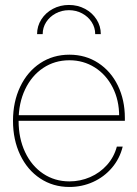

<svg xmlns="http://www.w3.org/2000/svg" viewBox="-20 -743 552 771"><path d="M32.2 -257.8Q32.2 -334 61 -394.5Q89.8 -455.1 141.4 -489.3Q192.9 -523.4 258.8 -523.4Q323.7 -523.4 374.5 -490.2Q425.3 -457 453.4 -399.2Q481.4 -341.3 481.4 -269.5V-257.8H43.9V-280.3H466.8L458.5 -276.4Q458.5 -340.8 432.4 -392.1Q406.2 -443.4 360.6 -472.2Q314.9 -501 258.8 -501Q199.7 -501 153.3 -470Q106.9 -439 80.8 -384Q54.7 -329.1 54.7 -258.8V-257.8Q54.7 -187.5 80.8 -132.1Q106.9 -76.7 153.3 -45.7Q199.7 -14.6 258.8 -14.6Q302.2 -14.6 341.8 -31.7Q381.3 -48.8 409.7 -80.6Q438 -112.3 449.2 -154.3H472.7Q460.9 -106 429.4 -69.1Q397.9 -32.2 353.5 -12.2Q309.1 7.8 258.8 7.8Q192.9 7.8 141.4 -26.4Q89.8 -60.5 61 -121.1Q32.2 -181.6 32.2 -257.8ZM384.8 -606H362.3Q362.3 -632.3 348.1 -654.3Q334 -676.3 309.8 -689.2Q285.6 -702.1 256.8 -702.1Q228 -702.1 203.9 -689.2Q179.7 -676.3 165.5 -654.3Q151.4 -632.3 151.4 -606H128.9Q128.9 -638.2 146 -665Q163.1 -691.9 192.4 -707.5Q221.7 -723.1 256.8 -723.1Q292 -723.1 321.3 -707.5Q350.6 -691.9 367.7 -665Q384.8 -638.2 384.8 -606Z"/></svg>

Font: Intratopia Thin
Style: Regular
Weight: 100
Designer: Rasmus Andersson
Foundry: rsms
Version: Version 3.000;Glyphs 3.2.3 (3260)